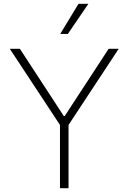

<svg xmlns="http://www.w3.org/2000/svg" viewBox="-20 -982 671 1002"><path d="M31.2 -727.3H83.8L312.9 -376.4H317.8L546.9 -727.3H599.4L337.7 -329.9V0H293V-329.9ZM294.4 -805 389.6 -962H441.1L334.2 -805Z"/></svg>

Font: Inter Extra Light BETA
Style: Regular
Weight: 200
Designer: Rasmus Andersson
Foundry: rsms
Version: Version 3.011;git-f93a4a705